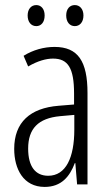

<svg xmlns="http://www.w3.org/2000/svg" viewBox="-20 -727 431 757"><path d="M89 -666C89 -640 103 -624 123 -624C142 -624 156 -639 156 -666C156 -692 142 -707 123 -707C103 -707 89 -691 89 -666ZM241 -666C241 -640 255 -624 275 -624C294 -624 309 -639 309 -666C309 -692 294 -707 275 -707C255 -707 241 -692 241 -666ZM195 -542C153 -542 110 -530 73 -507L91 -465C129 -487 162 -496 189 -496C248 -496 272 -459 272 -358V-315L211 -310C99 -301 36 -245 36 -140C36 -61 72 10 156 10C222 10 255 -31 275 -84H277L284 0H325V-360C325 -485 288 -542 195 -542ZM217 -269 273 -274V-216C273 -106 240 -34 170 -34C120 -34 91 -70 91 -141C91 -220 131 -261 217 -269Z"/></svg>

Font: Noto Sans Gujarati UI ExtraCondensed Light
Style: Regular
Weight: 300
Width: 2
Designer: Jelle Bosma - Monotype Design Team, Universal Thirst
Foundry: Monotype Imaging Inc.
Version: Version 2.106